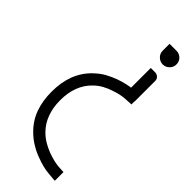

<svg xmlns="http://www.w3.org/2000/svg" viewBox="-282 -911 945 945"><g transform="rotate(45 190.5 -438.0)"><path d="M360.4 -828.1Q360.4 -808.6 346.7 -794.9Q332 -780.3 312.5 -780.3Q293 -780.3 278.3 -794.9Q264.6 -808.6 264.6 -828.1Q264.6 -838.9 264.6 -852.5Q264.6 -866.2 264.6 -876Q264.6 -876 284.2 -876Q302.7 -876 312.5 -876Q332 -876 346.7 -862.3Q360.4 -848.6 360.4 -828.1ZM283.2 -556.6Q283.2 -574.2 283.2 -611.3Q283.2 -640.6 283.2 -699.2Q283.2 -707 283.2 -716.8Q283.2 -726.6 283.2 -726.6Q293 -726.6 313.5 -726.6Q325.2 -726.6 334 -718.8Q342.8 -710.9 343.8 -699.2Q343.8 -650.4 343.8 -552.7Q329.1 -554.7 313.5 -554.7Q297.9 -555.7 283.2 -556.6ZM20.5 -298.8Q20.5 -364.3 40 -416Q60.5 -468.8 100.6 -506.8Q125 -530.3 152.3 -545.9Q179.7 -560.5 206.1 -570.3Q256.8 -587.9 295.9 -590.8Q331.1 -592.8 338.9 -592.8Q339.8 -592.8 340.8 -592.8Q341.8 -592.8 342.8 -592.8Q342.8 -572.3 342.8 -532.2Q341.8 -532.2 339.8 -532.2Q339.8 -532.2 338.9 -532.2Q338.9 -532.2 305.7 -530.3Q272.5 -529.3 230.5 -514.6Q208 -507.8 184.6 -495.1Q161.1 -482.4 141.6 -462.9Q111.3 -433.6 95.7 -392.6Q80.1 -351.6 80.1 -298.8Q80.1 -247.1 95.7 -206.1Q110.4 -166 140.6 -135.7Q160.2 -116.2 183.6 -102.5Q206.1 -89.8 228.5 -81.1Q271.5 -65.4 303.7 -62.5Q335.9 -60.5 336.9 -60.5Q338.9 -60.5 341.8 -60.5Q341.8 -40 341.8 0Q339.8 0 336.9 0Q334 0 294.9 -3.9Q255.9 -6.8 205.1 -26.4Q177.7 -36.1 150.4 -52.7Q122.1 -69.3 97.7 -93.8Q58.6 -131.8 39.1 -183.6Q20.5 -235.4 20.5 -298.8Z"/></g></svg>

Font: Citrica
Style: Regular
Weight: 400
Designer: Mario Otalvaro
Version: Version 1.0